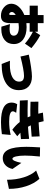

<svg xmlns="http://www.w3.org/2000/svg" viewBox="1531 -2392 938 4040"><g transform="rotate(90 2000.0 -372.0)"><path d="M295.9 -415V-527.3H98.6V-698.2H296.9V-820.3H466.8V-698.2H647.5V-638.7L720.7 -750Q858.4 -677.7 992.2 -563.5L897.5 -427.7Q791 -522.5 647.5 -595.7V-527.3H466.8V-458Q510.7 -462.9 548.8 -462.9Q714.8 -462.9 811 -389.6Q907.2 -316.4 907.2 -193.8Q907.2 -71.3 822.3 -1Q737.3 69.3 593.8 69.3Q576.2 69.3 541 67.4L487.3 -113.3Q554.7 -104.5 592.8 -104.5Q730.5 -104.5 730.5 -192.4Q730.5 -244.1 684.6 -272Q638.7 -299.8 551.8 -299.8Q514.6 -299.8 466.8 -293V-121.1Q466.8 -16.6 430.7 30.3Q394.5 77.1 313.5 77.1Q207 77.1 132.8 12.7Q58.6 -51.8 58.6 -139.2Q58.6 -226.6 123.5 -298.8Q188.5 -371.1 295.9 -415ZM232.4 -152.3Q232.4 -130.9 246.6 -113.8Q260.7 -96.7 277.8 -96.7Q294.9 -96.7 294.9 -125V-234.4Q232.4 -195.3 232.4 -152.3Z M1129.9 -508.8Q1257.8 -537.1 1390.1 -556.2Q1522.5 -575.2 1589.8 -575.2Q1726.6 -575.2 1801.8 -503.4Q1877 -431.6 1877 -299.8Q1877 -126 1733.9 -31.7Q1590.8 62.5 1326.2 62.5L1257.8 -112.3Q1284.2 -110.4 1333 -110.4Q1506.8 -110.4 1602.1 -161.6Q1697.3 -212.9 1697.3 -305.7Q1697.3 -358.4 1668 -383.3Q1638.7 -408.2 1576.2 -408.2Q1461.9 -408.2 1169.9 -334Z M2087.9 -487.3Q2181.6 -483.4 2293.9 -483.4Q2406.2 -483.4 2449.2 -484.4Q2446.3 -489.3 2425.8 -542Q2388.7 -541 2293.5 -541Q2198.2 -541 2121.1 -544.9L2119.1 -710.9Q2192.4 -708 2265.1 -708Q2337.9 -708 2372.1 -709Q2358.4 -762.7 2349.6 -805.7L2530.3 -821.3Q2544.9 -753.9 2555.7 -715.8Q2707 -723.6 2849.6 -737.3L2855.5 -569.3Q2747.1 -558.6 2617.2 -550.8Q2640.6 -504.9 2647.5 -492.2Q2791 -501 2902.3 -515.6L2906.2 -343.8Q2862.3 -338.9 2772.5 -331.1Q2798.8 -304.7 2846.7 -265.6L2710 -162.1Q2613.3 -233.4 2547.9 -318.4Q2457 -315.4 2361.8 -315.4Q2266.6 -315.4 2095.7 -320.3ZM2138.7 -146.5Q2138.7 -210.9 2172.9 -264.6L2353.5 -244.1Q2322.3 -201.2 2322.3 -172.9Q2322.3 -95.7 2540 -95.7Q2674.8 -95.7 2819.3 -127L2802.7 57.6Q2668.9 76.2 2550.8 76.2Q2138.7 76.2 2138.7 -146.5Z M3069.3 -459Q3069.3 -555.7 3081.1 -746.1L3273.4 -742.2Q3253.9 -546.9 3253.9 -429.2Q3253.9 -311.5 3272 -237.8Q3290 -164.1 3321.3 -164.1Q3367.2 -164.1 3407.2 -352.5L3535.2 -166Q3514.6 -70.3 3454.1 -15.6Q3393.6 39.1 3307.6 39.1Q3185.5 39.1 3127.4 -82Q3069.3 -203.1 3069.3 -459ZM3568.4 -663.1 3743.2 -732.4Q3842.8 -623 3898.4 -453.1Q3954.1 -283.2 3954.1 -90.8L3762.7 -50.8Q3762.7 -242.2 3710.4 -406.2Q3658.2 -570.3 3568.4 -663.1Z"/></g></svg>

Font: GenEi M Gothic v2 Black
Style: Regular
Weight: 900
Version: Version 2.0